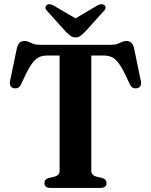

<svg xmlns="http://www.w3.org/2000/svg" viewBox="-20 -919 738 939"><path d="M173 -700H525Q543.5 -700 555.5 -704.8Q567.5 -709.5 576.8 -714Q586 -718.5 597 -718.5Q613.5 -718.5 622 -710.5Q630.5 -702.5 635.5 -683.5L669 -522Q672 -508 667 -499Q662 -490 650 -487.5Q638.5 -485.5 629.8 -489.8Q621 -494 615 -506.5Q589 -565 570.2 -595.2Q551.5 -625.5 532.8 -636.5Q514 -647.5 487.5 -647.5H426.5V-83.5Q426.5 -72.5 433 -65.5Q439.5 -58.5 451.5 -55L480 -48.5Q501 -42 501 -23Q501 0 470.5 0H227Q212 0 204.5 -6.2Q197 -12.5 197 -23Q197 -42 218 -48.5L246.5 -55Q259 -58.5 265.2 -65.5Q271.5 -72.5 271.5 -83.5V-647.5H210.5Q184.5 -647.5 165.5 -636.5Q146.5 -625.5 127.8 -595.2Q109 -565 83 -506.5Q77 -494 68.2 -489.8Q59.5 -485.5 48 -487.5Q36 -490 31.2 -499Q26.5 -508 29 -522L62.5 -683.5Q67.5 -702.5 76 -710.5Q84.5 -718.5 101 -718.5Q112 -718.5 121.2 -714Q130.5 -709.5 142.5 -704.8Q154.5 -700 173 -700ZM378.5 -812 242 -892Q220.5 -904 208 -894Q203 -890 202.2 -882.2Q201.5 -874.5 210 -866L304 -761.5Q316 -750.5 325.8 -743.2Q335.5 -736 349.5 -736Q363.5 -736 373 -743.2Q382.5 -750.5 394 -761.5L488.5 -866Q497 -874.5 496.5 -882.2Q496 -890 490.5 -894Q478 -904 456 -892L320 -812Z"/></svg>

Font: Fraunces SemiBold
Style: Regular
Weight: 600
Version: Version 1.000;[b76b70a41]